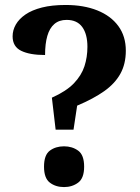

<svg xmlns="http://www.w3.org/2000/svg" viewBox="-20 -744 562 772"><path d="M188.6 -351.3Q246.3 -377 276.9 -408.8Q307.5 -440.7 319.5 -477.4Q331.5 -514.2 331.5 -555.9Q331.5 -606.8 310.7 -635.4Q289.9 -664 247.7 -664Q217.7 -664 198.5 -647.4Q179.3 -630.9 170.3 -599.6Q161.2 -568.2 161.2 -522.8Q99.7 -522.8 65.2 -539.7Q30.7 -556.5 30.7 -598Q30.7 -622.6 43.6 -645.3Q56.6 -668 82.5 -685.8Q108.4 -703.5 148.6 -713.8Q188.8 -724 243.8 -724Q316.6 -724 371.2 -702.2Q425.7 -680.4 455.8 -639.3Q485.9 -598.3 485.9 -540.1Q485.9 -486.8 464 -447.5Q442.2 -408.1 399.1 -377.5Q356 -347 290.2 -319.2L275.6 -222.5H203.7ZM237.4 8.2Q203.8 8.2 180.4 -9.7Q157 -27.6 157 -73.8Q157 -120.9 180.4 -138.3Q203.8 -155.7 237.4 -155.7Q270.3 -155.7 294.3 -138.3Q318.3 -120.9 318.3 -73.8Q318.3 -27.6 294.3 -9.7Q270.3 8.2 237.4 8.2Z"/></svg>

Font: Noto Serif Hebrew
Style: Regular
Weight: 400
Designer: Monotype Design Team
Foundry: Monotype Imaging Inc.
Version: Version 2.003